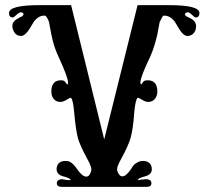

<svg xmlns="http://www.w3.org/2000/svg" viewBox="-20 -728 812 748"><path d="M742 -660C752 -660 757 -666 757 -677C757 -698 717 -708 637 -708H516L386 -185L257 -708H136C55 -708 15 -698 15 -677C15 -666 20 -660 30 -660C37 -660 53 -683 64 -680C73 -677 74 -672 67 -665C60 -662 53 -658 46 -654C34 -647 28 -637 28 -626C28 -622 29 -617 31 -612C37 -596 47 -588 62 -588C81 -588 96 -617 111 -642C124 -660 138 -668 155 -667C160 -666 166 -657 171 -642L180 -594C186 -563 195 -534 207 -509C232 -455 245 -421 245 -407C245 -404 245 -401 244 -399C237 -399 235 -415 222 -415C195 -417 181 -403 180 -374C179 -347 195 -330 216 -331C233 -331 249 -348 256 -347C262 -343 266 -324 269 -290C273 -245 278 -211 284 -188C291 -166 303 -140 320 -109C333 -86 338 -71 335 -62C331 -47 325 -40 316 -40C306 -40 295 -49 282 -67C271 -83 262 -93 253 -97C248 -100 242 -101 236 -101C215 -101 204 -92 201 -75C198 -58 207 -46 226 -41C246 -36 256 -31 255 -26C244 -26 234 -27 223 -30C206 -29 199 -22 202 -9C204 -3 211 0 222 0H550C561 0 568 -3 569 -9C572 -22 566 -29 549 -30C533 -29 522 -27 517 -26C516 -31 526 -36 545 -41C565 -46 574 -58 571 -75C568 -92 557 -101 536 -101C530 -101 524 -100 519 -97C510 -93 503 -88 498 -81L489 -67C477 -50 466 -41 457 -41C448 -41 442 -48 437 -62C434 -71 439 -86 452 -109C469 -140 481 -166 488 -188C495 -211 500 -245 503 -290C506 -324 511 -343 516 -347C524 -348 540 -331 557 -331C577 -330 594 -347 593 -374C592 -403 578 -417 551 -415C536 -415 534 -399 529 -399C528 -401 527 -404 527 -407C527 -421 540 -455 566 -509C577 -534 586 -563 593 -594L602 -642C610 -659 615 -667 617 -667C634 -668 649 -660 662 -642C677 -617 691 -588 710 -588C725 -588 736 -596 742 -612C743 -617 744 -622 744 -626C744 -637 738 -647 727 -654L705 -665C698 -672 699 -677 709 -680C720 -683 735 -660 742 -660Z"/></svg>

Font: GFS Eustace
Style: Regular
Weight: 400
Designer: George Matthiopoulos
Foundry: George Matthiopoulos
Version: Version 1.0